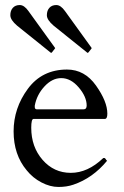

<svg xmlns="http://www.w3.org/2000/svg" viewBox="-20 -729 494 762"><path d="M113 -257Q104 -257 104 -222Q104 -146 149 -94.5Q194 -43 261 -43Q328 -43 389 -101Q390 -102 392 -102H394Q397 -102 399.5 -97.5Q402 -93 405 -91Q348 -22 271 4Q245 13 212 13Q179 13 144.5 -5Q110 -23 86 -53Q34 -115 34 -207.5Q34 -300 90.5 -376.5Q147 -453 246 -453Q316 -453 361 -389.5Q406 -326 406 -278Q406 -257 396 -257ZM118 -304Q118 -295 127 -295H311Q324 -295 324 -310Q324 -345 292.5 -382Q261 -419 223 -419Q187 -419 156.5 -386Q126 -353 118 -310ZM186 -521Q184 -519 183 -519Q182 -519 180 -521L48 -627Q21 -650 21 -668.5Q21 -687 31 -698Q41 -709 58.5 -709Q76 -709 93 -685L197 -541Q199 -539 199 -538Q199 -537 197 -535ZM331 -521Q329 -519 328 -519Q327 -519 325 -521L193 -627Q166 -650 166 -668.5Q166 -687 176 -698Q186 -709 203.5 -709Q221 -709 238 -685L342 -541Q344 -539 344 -538Q344 -537 342 -535Z"/></svg>

Font: Cardo
Style: Regular
Weight: 400
Designer: David J. Perry
Foundry: David J. Perry
Version: Version 1.0451